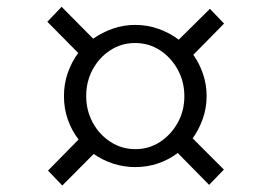

<svg xmlns="http://www.w3.org/2000/svg" viewBox="-20 -628 799 578"><path d="M124.5 -114.5 216.5 -208Q196 -234.5 184.2 -268Q172.5 -301.5 172.5 -338.5Q172.5 -375.5 184 -408.5Q195.5 -441.5 215.5 -468.5L122.5 -562.5L165.5 -607.5L260.5 -511.5Q287.5 -530.5 319.8 -541.8Q352 -553 387 -553Q424 -553 457.5 -541Q491 -529 518 -508.5L612 -601.5L654.5 -557L562 -463Q580.5 -437 591.2 -405.2Q602 -373.5 602 -339Q602 -303 590.5 -270.5Q579 -238 560 -211.5L654 -117.5L609.5 -71.5L515 -167.5Q489 -147.5 456.2 -136.2Q423.5 -125 387 -125Q352.5 -125 320.5 -135.5Q288.5 -146 262 -164.5L167.5 -69.5ZM239.5 -339Q239.5 -295.5 259.2 -259Q279 -222.5 312.8 -200.8Q346.5 -179 387.5 -179Q428.5 -179 461.8 -200.8Q495 -222.5 515 -258.5Q535 -294.5 535 -338.5Q535 -382 515 -418.5Q495 -455 461.5 -476.8Q428 -498.5 386.5 -498.5Q346 -498.5 312.5 -477Q279 -455.5 259.2 -419.2Q239.5 -383 239.5 -339Z"/></svg>

Font: Merriweather 24pt Light
Style: Italic
Weight: 300
Italic angle: -7.8°
Version: Version 2.101